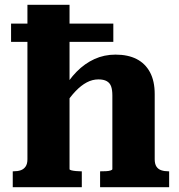

<svg xmlns="http://www.w3.org/2000/svg" viewBox="-20 -778 744 798"><path d="M683 0H396V-66H399Q409 -66 420.5 -66.5Q432 -67 439.5 -69.5Q447 -72 447 -75V-381Q447 -404 442 -418.5Q437 -433 424 -440.5Q411 -448 389 -448Q364 -448 340.5 -435.5Q317 -423 294 -399Q271 -375 248 -339L241 -401Q265 -446 298.5 -480Q332 -514 372.5 -532.5Q413 -551 460 -551Q512 -551 548 -532.5Q584 -514 603.5 -477.5Q623 -441 623 -387V-116Q623 -97 630 -86Q637 -75 650 -70.5Q663 -66 680 -66H683ZM94 -758H269V-75Q269 -72 277 -70Q285 -68 296 -67Q307 -66 316 -66H320V0H33V-66H36Q54 -66 66.5 -70.5Q79 -75 86.5 -86Q94 -97 94 -116ZM451 -680V-604H26V-680Z"/></svg>

Font: Roboto Serif
Style: Bold
Weight: 700
Designer: Greg Gazdowicz
Foundry: Commercial Type
Version: Version 1.008